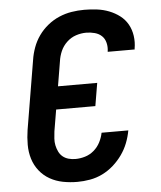

<svg xmlns="http://www.w3.org/2000/svg" viewBox="-53 -789 707 844"><g transform="rotate(-5 300.0 -367.5)"><path d="M255 8Q222 8 191 2Q160 -4 133.5 -19Q107 -34 88 -58Q69 -82 60 -111.5Q51 -141 51 -173.5Q51 -206 56 -238L107 -543Q111 -570 121 -597.5Q131 -625 148 -649Q165 -673 188.5 -692Q212 -711 239 -722.5Q266 -734 294 -738.5Q322 -743 350 -743Q378 -743 406 -739.5Q434 -736 459.5 -726Q485 -716 506 -700Q527 -684 540 -661Q553 -638 557 -610Q561 -582 556 -554Q556 -553 556 -552Q556 -551 556 -550H437Q437 -551 437 -551.5Q437 -552 437 -552Q440 -571 435.5 -589.5Q431 -608 418.5 -620Q406 -632 387.5 -637Q369 -642 350 -642Q327 -642 304.5 -634.5Q282 -627 264 -610Q246 -593 236.5 -571Q227 -549 224 -526L206 -418H379L362 -317H189L173 -222Q171 -206 170 -190.5Q169 -175 172 -160.5Q175 -146 181.5 -132.5Q188 -119 199 -110Q210 -101 224.5 -97Q239 -93 255 -93Q276 -93 297.5 -99.5Q319 -106 336.5 -121Q354 -136 364.5 -156.5Q375 -177 379 -198H497Q492 -170 481.5 -143Q471 -116 454 -92Q437 -68 414.5 -48Q392 -28 365.5 -15Q339 -2 310.5 3Q282 8 255 8Z"/></g></svg>

Font: Iosevka SS04 Extended Oblique
Style: Bold
Weight: 700
Width: 7
Italic angle: -9°
Monospace: yes
Designer: Belleve Invis
Foundry: Belleve Invis
Version: Version 19.0.0; ttfautohint (v1.8.4)